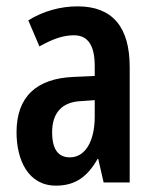

<svg xmlns="http://www.w3.org/2000/svg" viewBox="-20 -574 489 604"><path d="M224 -554C170 -554 116 -539 69 -510L104 -428C147 -452 179 -463 213 -463C258 -463 278 -429 278 -366V-335L211 -332C95 -327 32 -270 32 -158C32 -70 69 10 156 10C217 10 255 -18 287 -74H289L306 0H388V-363C388 -489 334 -554 224 -554ZM237 -256 278 -259V-207C278 -128 247 -79 200 -79C164 -79 144 -103 144 -158C144 -218 174 -254 237 -256Z"/></svg>

Font: Noto Sans Sinhala UI ExtraCondensed SemiBold
Style: Regular
Weight: 600
Width: 2
Designer: Jelle Bosma - Monotype Design Team
Foundry: Monotype Imaging Inc.
Version: Version 2.006